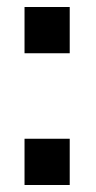

<svg xmlns="http://www.w3.org/2000/svg" viewBox="-20 -531 275 548"><path d="M50 -135V-3H179V-135ZM50 -511V-379H179V-511Z"/></svg>

Font: Cheyenne Sans Medium
Style: Regular
Weight: 500
Designer: The Public Sans project authors (U.S. Web Design System), Libre Franklin designed by Pablo Impallari and Rodrigo Fuenzal
Foundry: The Cheyenne Sans Project Authors
Version: Version 2.007